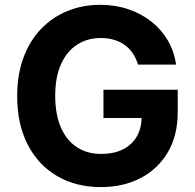

<svg xmlns="http://www.w3.org/2000/svg" viewBox="-20 -757 801 787"><path d="M545.5 -492.2Q538 -518.1 524.5 -538.2Q511 -558.2 491.7 -572.3Q472.3 -586.3 447.6 -593.8Q422.9 -601.2 393.1 -601.2Q337.4 -601.2 295.3 -573.5Q253.2 -545.8 229.8 -493.1Q206.3 -440.3 206.3 -364.3Q206.3 -288.4 229.4 -235.1Q252.5 -181.8 294.7 -153.9Q337 -126.1 394.5 -126.1Q446.7 -126.1 483.8 -144.7Q521 -163.4 540.7 -197.4Q560.4 -231.5 560.4 -278.1L591.6 -273.4H404.1V-389.2H708.5V-297.6Q708.5 -201.7 668 -133Q627.5 -64.3 556.5 -27.2Q485.4 9.9 393.8 9.9Q291.5 9.9 214.1 -35.3Q136.7 -80.6 93.6 -164.2Q50.4 -247.9 50.4 -362.9Q50.4 -451.3 76.2 -520.8Q101.9 -590.2 148.4 -638.5Q195 -686.8 256.7 -712Q318.5 -737.2 390.6 -737.2Q452.4 -737.2 505.7 -719.3Q558.9 -701.3 600.3 -668.7Q641.7 -636 668 -591.1Q694.2 -546.2 701.7 -492.2Z"/></svg>

Font: InterMG
Style: Bold
Weight: 700
Designer: Rasmus Andersson
Foundry: rsms
Version: Version 3.019;December 26, 2023;FontCreator 15.0.0.2955 64-b